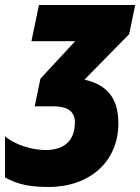

<svg xmlns="http://www.w3.org/2000/svg" viewBox="-24 -734 558 764"><path d="M169 10C334 10 447 -92 447 -243C447 -338 407 -396 312 -417L490 -598L514 -714H131L101 -570H275L137 -421L114 -311H187C235 -311 274 -297 274 -248C274 -174 232 -137 157 -137C104 -137 34 -158 -4 -192V-28C49 2 102 10 169 10Z"/></svg>

Font: Noto Sans ExtraCondensed Black
Style: Italic
Weight: 900
Width: 2
Italic angle: -12°
Designer: Monotype Design Team
Foundry: Monotype Imaging Inc.
Version: Version 2.013